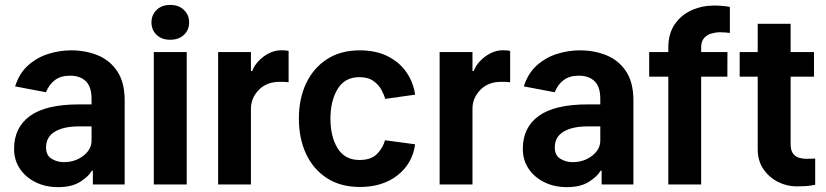

<svg xmlns="http://www.w3.org/2000/svg" viewBox="-20 -760 3405 791"><path d="M362.6 0V-56.5H358.3Q345.5 -33.4 310.7 -11.2Q275.9 11 219.5 11Q168.7 11 127.5 -8.9Q86.3 -28.8 62.1 -64.5Q38 -100.1 38 -147Q38 -234.7 103.5 -282.3Q169 -329.9 305.8 -329.9H357.2V-352.6Q357.2 -402.3 333.8 -425.2Q310.4 -448.2 268.5 -448.2Q230.8 -448.2 206.7 -430.4Q182.5 -412.6 169.4 -380L42.3 -404.1Q59.3 -458.1 95.9 -490.8Q132.5 -523.4 179.2 -538Q225.9 -552.6 273.4 -552.6Q333.1 -552.6 383.2 -532Q433.2 -511.4 463.4 -465.9Q493.6 -420.5 493.6 -346.2V0ZM357.2 -239.3H306.5Q241.8 -239.3 205.8 -217.5Q169.7 -195.7 169.7 -152.7Q169.7 -120 192.5 -106Q215.2 -92 242.5 -92Q289.8 -92 323.5 -118.3Q357.2 -144.5 357.2 -181.1Z M604 -668Q604 -698.2 625 -718.9Q646 -739.7 681.1 -739.7Q716.6 -739.7 737.9 -718.9Q759.2 -698.2 759.2 -668Q759.2 -636.7 737.9 -616.5Q716.6 -596.2 681.1 -596.2Q646 -596.2 625 -616.5Q604 -636.7 604 -668ZM749.3 -545.5V0H613.6V-545.5Z M1169 -550.1V-421.2Q1162.6 -422.2 1152.5 -422.6Q1142.4 -422.9 1132.5 -422.9Q1078.8 -422.9 1046.7 -390.1Q1014.6 -357.2 1013.8 -314.3V0H878.6V-545.5H1013.8V-467.3H1018.8Q1026.6 -488.6 1044.9 -508.2Q1063.2 -527.7 1087.7 -540.3Q1112.2 -552.9 1138.1 -552.9Q1145.2 -552.9 1154.1 -552.4Q1163 -551.8 1169 -550.1Z M1690.3 -370 1566.8 -352.6Q1562.9 -368.3 1551.7 -389.4Q1540.5 -410.5 1518.6 -426.3Q1496.8 -442.1 1460.6 -442.1Q1400.2 -442.1 1370.7 -392.9Q1341.3 -343.8 1341.3 -271.7Q1341.3 -196.7 1371.1 -148.8Q1400.9 -100.9 1460.9 -100.9Q1509.6 -100.9 1533.9 -126.4Q1558.2 -152 1566.1 -182.2L1690.3 -165.5Q1679 -85.6 1617.5 -37.6Q1556.1 10.3 1462.7 10.3Q1383.5 10.3 1327.2 -25.9Q1271 -62.1 1241.1 -125.7Q1211.3 -189.3 1211.3 -271.7Q1211.3 -353 1241.1 -416.4Q1271 -479.8 1327.1 -516.2Q1383.2 -552.6 1462 -552.6Q1529.1 -552.6 1577.4 -528.2Q1625.7 -503.9 1654.3 -462.5Q1682.9 -421.2 1690.3 -370Z M2081.7 -550.1V-421.2Q2075.3 -422.2 2065.2 -422.6Q2055 -422.9 2045.1 -422.9Q1991.5 -422.9 1959.3 -390.1Q1927.2 -357.2 1926.5 -314.3V0H1791.2V-545.5H1926.5V-467.3H1931.5Q1939.3 -488.6 1957.6 -508.2Q1975.9 -527.7 2000.4 -540.3Q2024.9 -552.9 2050.8 -552.9Q2057.9 -552.9 2066.8 -552.4Q2075.6 -551.8 2081.7 -550.1Z M2458.5 0V-56.5H2454.2Q2441.4 -33.4 2406.6 -11.2Q2371.8 11 2315.3 11Q2264.6 11 2223.4 -8.9Q2182.2 -28.8 2158 -64.5Q2133.9 -100.1 2133.9 -147Q2133.9 -234.7 2199.4 -282.3Q2264.9 -329.9 2401.6 -329.9H2453.1V-352.6Q2453.1 -402.3 2429.7 -425.2Q2406.2 -448.2 2364.3 -448.2Q2326.7 -448.2 2302.6 -430.4Q2278.4 -412.6 2265.3 -380L2138.1 -404.1Q2155.2 -458.1 2191.8 -490.8Q2228.3 -523.4 2275 -538Q2321.7 -552.6 2369.3 -552.6Q2429 -552.6 2479 -532Q2529.1 -511.4 2559.3 -465.9Q2589.5 -420.5 2589.5 -346.2V0ZM2453.1 -239.3H2402.3Q2337.7 -239.3 2301.7 -217.5Q2265.6 -195.7 2265.6 -152.7Q2265.6 -120 2288.4 -106Q2311.1 -92 2338.4 -92Q2385.7 -92 2419.4 -118.3Q2453.1 -144.5 2453.1 -181.1Z M2868.6 0H2733.3V-444.2H2654.5V-545.5H2733.3V-563.9Q2733.3 -621.4 2759.8 -660Q2786.2 -698.5 2829.5 -717.9Q2872.9 -737.2 2922.6 -737.2Q2938.9 -737.2 2958.3 -735.4Q2977.6 -733.7 2986.9 -731.5V-624.3Q2978.3 -625.4 2969.3 -626.2Q2960.2 -627.1 2946.7 -627.1Q2929 -627.1 2910.9 -622Q2892.8 -616.8 2880.7 -603.2Q2868.6 -589.5 2868.6 -563.9V-545.5H2976.9L2976.6 -444.2H2868.6Z M3333.5 -545.5V-444.2H3237.2V-166.5Q3237.2 -139.2 3248 -126.2Q3258.9 -113.3 3273.6 -109.6Q3288.4 -105.8 3300.4 -105.8Q3323.2 -105.8 3338.4 -106.9V1.4Q3313.2 6 3297.6 6.9Q3282 7.8 3260.7 7.8Q3221.9 7.8 3185.4 -10.5Q3148.8 -28.8 3125.2 -63Q3101.6 -97.3 3101.6 -145.6V-444.2H3027.3V-545.5H3101.6V-661.9H3237.2V-545.5Z"/></svg>

Font: Interface
Style: Bold
Weight: 700
Designer: Rasmus Andersson
Foundry: rsms
Version: Version 1.8